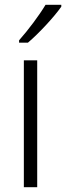

<svg xmlns="http://www.w3.org/2000/svg" viewBox="-20 -836 277 805"><path d="M237 -808V-816H171C144 -771 99 -711 60 -667V-657H97C143 -696 207 -765 237 -808ZM136 -51V-583H80V-51Z"/></svg>

Font: Noto Sans Tamil UI SemiCondensed Light
Style: Regular
Weight: 300
Width: 4
Designer: Jelle Bosma - Monotype Design Team
Foundry: Monotype Imaging Inc.
Version: Version 2.004